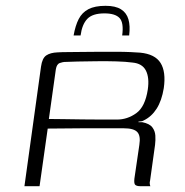

<svg xmlns="http://www.w3.org/2000/svg" viewBox="-20 -640 635 660"><path d="M373 -199Q373 -199 342 -199Q311 -199 259 -199Q207 -199 144 -198L116 0H64L121 -411Q125 -440 139 -449.5Q153 -459 178 -460Q193 -461 216.5 -461Q240 -461 267.5 -461.5Q295 -462 323.5 -462Q352 -462 379 -462Q406 -462 428 -461Q450 -460 462 -459Q513 -454 532 -423.5Q551 -393 543 -337Q536 -294 518.5 -266.5Q501 -239 474 -226Q471 -224 465.5 -223Q460 -222 456 -222V-220Q459 -220 462.5 -220Q466 -220 469 -220Q494 -215 503.5 -202.5Q513 -190 514 -174Q515 -158 513 -142L496 -20Q494 -13 495 -7Q496 -1 497 0H462Q451 0 445.5 -4Q440 -8 442 -26L459 -142Q464 -173 452 -186Q440 -199 406 -199ZM148 -231Q164 -231 196 -230.5Q228 -230 265.5 -229.5Q303 -229 335.5 -229Q368 -229 382 -229Q418 -229 448.5 -251Q479 -273 488 -332Q494 -373 481.5 -397.5Q469 -422 435 -425Q413 -428 380 -429Q347 -430 311.5 -429.5Q276 -429 246.5 -428.5Q217 -428 201 -427Q197 -427 186 -423.5Q175 -420 172 -402ZM343 -620Q377 -620 396 -608Q415 -596 421.5 -573.5Q428 -551 424 -518H400Q406 -562 391 -578Q376 -594 339 -594Q298 -594 280 -575Q262 -556 257 -518H233Q239 -552 250.5 -574.5Q262 -597 284 -608.5Q306 -620 343 -620Z"/></svg>

Font: Genos Thin Light
Style: Italic
Weight: 300
Italic angle: -8°
Version: Version 1.010